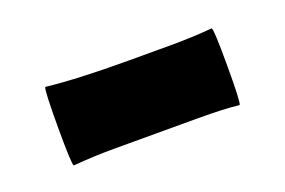

<svg xmlns="http://www.w3.org/2000/svg" viewBox="-37 -445 457 308"><g transform="rotate(-20 191.5 -291.0)"><path d="M50 -224Q47 -226 47 -290Q47 -354 50 -358Q103 -352 191 -352H262Q299 -352 333 -355Q336 -353 336 -289.5Q336 -226 333 -224Q308 -227 262 -227H191H120Q85 -227 50 -224Z"/></g></svg>

Font: GenSekiGothic TW H
Style: Regular
Weight: 900
Version: Version 1.501;PS 1;hotconv 16.6.51;makeotf.lib2.5.65220